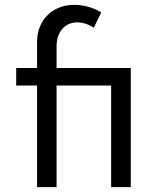

<svg xmlns="http://www.w3.org/2000/svg" viewBox="-20 -767 632 787"><path d="M211.9 0H131.8V-416.5H46.4V-488.3H131.8V-593.3Q131.8 -638.7 151.1 -673.3Q170.4 -708 205.1 -727.5Q239.7 -747.1 284.7 -747.1Q312.5 -747.1 340.6 -739.5Q368.7 -731.9 395 -716.3L364.3 -653.3Q348.1 -664.1 331.1 -669.7Q314 -675.3 297.4 -675.3Q258.8 -675.3 235.4 -648.4Q211.9 -621.6 211.9 -577.6V-488.3H516.1V0H435.5V-416.5H211.9Z"/></svg>

Font: Kumbh Sans
Style: Regular
Weight: 400
Version: Version 1.005